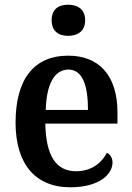

<svg xmlns="http://www.w3.org/2000/svg" viewBox="-20 -784 560 814"><path d="M269 -632C308 -632 341 -651 341 -698C341 -746 308 -764 269 -764C229 -764 199 -746 199 -698C199 -651 229 -632 269 -632ZM278 10C402 10 457 -46 457 -95C457 -115 447 -130 433 -136C411 -93 367 -58 303 -58C220 -58 175 -119 172 -260H478V-307C478 -465 399 -548 269 -548C127 -548 46 -452 46 -264C46 -91 128 10 278 10ZM353 -318H174C177 -428 211 -489 270 -489C330 -489 353 -422 353 -318Z"/></svg>

Font: Noto Serif Armenian SemiCondensed SemiBold
Style: Regular
Weight: 600
Width: 4
Designer: Monotype Design Team
Foundry: Monotype Imaging Inc.
Version: Version 2.008